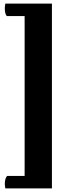

<svg xmlns="http://www.w3.org/2000/svg" viewBox="-20 -798 358 1076"><path d="M271 258V-778H10Q7 -766 7 -751Q7 -720 18 -708H118V188H20Q13 195 10 207Q7 219 7 231Q7 246 10 258Z"/></svg>

Font: Petrona ExtraBold
Style: Regular
Weight: 800
Designer: Ringo R. Seeber
Foundry: Ringo R. Seeber
Version: Version 2.001; ttfautohint (v1.8.3)